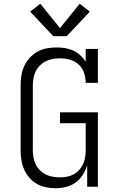

<svg xmlns="http://www.w3.org/2000/svg" viewBox="-20 -996 640 1024"><path d="M276 8Q250 8 224 2.5Q198 -3 175.5 -16Q153 -29 136 -49Q119 -69 108.5 -93Q98 -117 94 -143Q90 -169 90 -195V-540Q90 -566 94 -592.5Q98 -619 109 -643Q120 -667 138 -687Q156 -707 179 -720Q202 -733 228.5 -738Q255 -743 281 -743Q304 -743 326.5 -739.5Q349 -736 370 -726.5Q391 -717 408 -701.5Q425 -686 437 -667V-735H502V-554H437Q437 -581 428.5 -607Q420 -633 400 -651.5Q380 -670 353.5 -677.5Q327 -685 300 -685Q281 -685 261.5 -681.5Q242 -678 224.5 -669.5Q207 -661 193 -647Q179 -633 170.5 -615.5Q162 -598 158.5 -578.5Q155 -559 155 -540V-195Q155 -176 158.5 -156.5Q162 -137 170.5 -119.5Q179 -102 193 -88Q207 -74 224 -65.5Q241 -57 260.5 -53.5Q280 -50 299 -50Q318 -50 337 -53.5Q356 -57 372.5 -66Q389 -75 402 -89.5Q415 -104 423 -121Q431 -138 434 -157Q437 -176 437 -195V-339H300V-397H502V0H445V-115Q437 -88 421.5 -63.5Q406 -39 383 -22.5Q360 -6 332 1Q304 8 276 8ZM264 -803 141 -934 195 -976 300 -846 405 -976 459 -934 336 -803Z"/></svg>

Font: Iosevka Slab Light Extended
Style: Regular
Weight: 300
Width: 7
Monospace: yes
Designer: Belleve Invis
Foundry: Belleve Invis
Version: Version 11.1.0; ttfautohint (v1.8.3)